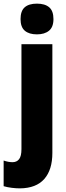

<svg xmlns="http://www.w3.org/2000/svg" viewBox="-62 -796 365 1056"><path d="M51 -691Q51 -736 74 -756Q97 -776 141 -776Q185 -776 208.5 -756Q232 -736 232 -691Q232 -647 207.5 -627Q183 -607 141 -607Q98 -607 74.5 -627Q51 -647 51 -691ZM48 240Q27 240 2.5 237Q-22 234 -42 228V87Q-16 96 7 96Q30 96 43 79.5Q56 63 56 24V-553H226V45Q226 138 181.5 188.5Q137 239 48 240Z"/></svg>

Font: Noto Sans Gujarati UI Condensed Black
Style: Regular
Weight: 900
Width: 3
Designer: Jelle Bosma - Monotype Design Team, Universal Thirst
Foundry: Monotype Imaging Inc.
Version: Version 2.106; ttfautohint (v1.8.4.7-5d5b)